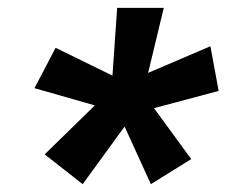

<svg xmlns="http://www.w3.org/2000/svg" viewBox="-20 -743 586 490"><path d="M365 -273 468 -337 373 -467 538 -511 517 -625 358 -557 398 -723H279L267 -550L122 -621L68 -518L222 -474L94 -349L191 -273L298 -420Z"/></svg>

Font: United Sans Black
Style: Italic
Weight: 900
Italic angle: -8°
Designer: Pablo Impallari, Rodrigo Fuenzalida (Modified by Dan O. Williams)
Version: Version 1.000;PS 001.000;hotconv 1.0.88;makeotf.lib2.5.64775